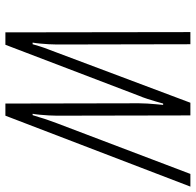

<svg xmlns="http://www.w3.org/2000/svg" viewBox="-27 -699 726 712"><g transform="rotate(90 336.0 -343.0)"><path d="M100 0 99 -686H144L145 -191Q145 -177 144 -160.5Q143 -144 141.5 -128Q140 -112 138 -101H144Q147 -112 152 -128Q157 -144 163.5 -160.5Q170 -177 175 -191L361 -686H408L409 -191Q409 -177 408 -160.5Q407 -144 405.5 -128Q404 -112 402 -101H407Q411 -112 415.5 -128Q420 -144 426 -160.5Q432 -177 437 -191L625 -686H672L409 0H364L363 -495Q363 -509 364 -526Q365 -543 366.5 -558.5Q368 -574 369 -585H364Q361 -574 356.5 -558.5Q352 -543 346.5 -526Q341 -509 335 -495L146 0Z"/></g></svg>

Font: Archivo ExtraCondensed Thin
Style: Italic
Weight: 250
Width: 2
Italic angle: -10°
Designer: Hector Gatti
Foundry: Omnibus-Type
Version: Version 2.001